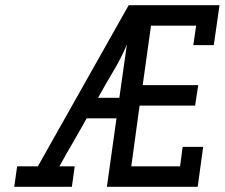

<svg xmlns="http://www.w3.org/2000/svg" viewBox="-20 -720 866 740"><path d="M725 -546 736 -621H562L530 -392H744L732 -313H518L486 -79H674L684 -154H763L742 0H392L429 -264H314Q288 -217 261.5 -171.5Q235 -126 209 -79H268L257 0H35L46 -79H126Q214 -235 301 -389.5Q388 -544 476 -700H826L804 -546ZM440 -343 469 -548Q447 -496 416.5 -445Q386 -394 358 -343Z"/></svg>

Font: Josefin Slab
Style: Bold Italic
Weight: 700
Italic angle: -12°
Designer: Santiago Orozco
Foundry: Typemade
Version: Version 2.000